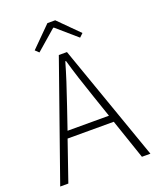

<svg xmlns="http://www.w3.org/2000/svg" viewBox="-153 -929 833 1020"><g transform="rotate(-20 263.0 -419.5)"><path d="M188 -388 146 -265H380L338 -388Q292 -521 265 -616H261Q234 -521 188 -388ZM8 0 240 -659H286L518 0H470L393 -226H132L54 0ZM128 -726 241 -839H285L398 -726L378 -707L265 -805H261L148 -707Z"/></g></svg>

Font: Toshiba Sans Light
Style: Regular
Weight: 300
Designer: Paul D. Hunt
Foundry: Toshiba Corporation
Version: Version 2.020;PS 2.0;hotconv 1.0.86;makeotf.lib2.5.63406